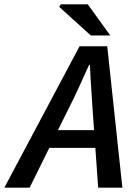

<svg xmlns="http://www.w3.org/2000/svg" viewBox="-76 -868 625 888"><path d="M241 -365 192 -266H359L352 -365Q349 -415 345.5 -465Q342 -515 340 -568H336Q312 -515 289.5 -465.5Q267 -416 241 -365ZM-56 0 292 -654H420L490 0H378L365 -184H152L61 0ZM344 -704 198 -836 205 -848H330L434 -704Z"/></svg>

Font: Source Sans 3 Semibold
Style: Italic
Weight: 600
Italic angle: -11°
Designer: Paul D. Hunt
Foundry: Adobe
Version: Version 3.052;hotconv 1.1.0;makeotfexe 2.6.0